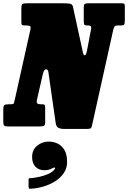

<svg xmlns="http://www.w3.org/2000/svg" viewBox="-60 -770 780 1169"><path d="M99.5 -615H92.5Q79.5 -615 74.8 -618Q70 -621 70 -633.5V-718Q70 -740 75.8 -745Q81.5 -750 102.5 -750H323.5Q351 -750 365.8 -747.5Q380.5 -745 384 -729.5L445 -449.5Q448.5 -433 456 -433Q459.5 -433 463 -439.5Q466.5 -446 470 -463.5L495 -595.5Q498.5 -615 479.5 -615H472.5Q456 -615 453 -620.5Q450 -626 450 -642.5V-724.5Q450 -742.5 456.2 -746.2Q462.5 -750 479.5 -750H681.5Q691.5 -750 695.8 -746.8Q700 -743.5 700 -732.5V-646.5Q700 -624.5 695.2 -619.8Q690.5 -615 675.5 -615H657.5Q643.5 -615 638.2 -609.2Q633 -603.5 630 -590.5L500 -5Q497 8 491.5 11.5Q486 15 471.5 15H330Q307.5 15 294.8 7.5Q282 0 279.5 -18.5L234.5 -331.5Q232 -348 220 -348Q207.5 -348 200 -315.5L165 -162.5Q161.5 -145.5 167.5 -140.2Q173.5 -135 190.5 -135H197.5Q208 -135 211.5 -131.2Q215 -127.5 215 -116V-25Q215 -6.5 205.5 -3.2Q196 0 179.5 0H-6.5Q-28 0 -34 -5Q-40 -10 -40 -32.5V-104.5Q-40 -123.5 -34 -129.2Q-28 -135 -9.5 -135H4.5Q22 -135 24.2 -140.5Q26.5 -146 30 -163L125 -589.5Q129 -608 122 -611.5Q115 -615 99.5 -615ZM135.5 185.5Q135.5 142.5 166 117.2Q196.5 92 237.5 92Q265 92 290.5 104Q316 116 332.2 143Q348.5 170 348.5 215.5Q348.5 254.5 328 284.2Q307.5 314 274.5 334.5Q241.5 355 203.2 366Q165 377 129.5 379Q119 379.5 116.5 377.5Q114 375.5 114 365V322.5Q114 315.5 116.8 315.5Q119.5 315.5 126 315Q149.5 313 177.8 307Q206 301 231 290.5Q256 280 269.5 264.5Q279.5 253 274 250.8Q268.5 248.5 259.5 254Q250 259.5 238.2 263Q226.5 266.5 211 266.5Q176 266.5 155.8 245Q135.5 223.5 135.5 185.5Z"/></svg>

Font: Besley* Condensed Fatface
Style: Italic
Weight: 900
Width: 3
Italic angle: -13°
Designer: Owen Earl
Foundry: indestructible type*
Version: Version 3.000; ttfautohint (v1.8.3)